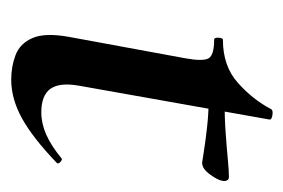

<svg xmlns="http://www.w3.org/2000/svg" viewBox="-104 -402 518 351"><g transform="rotate(90 155.5 -227.0)"><path d="M126 12Q102 12 81 4Q60 -4 50 -27Q40 -50 48 -94L87 -306Q93 -339 87 -349Q81 -359 53 -359Q49 -359 49.5 -367Q50 -375 53 -375Q101 -375 131.5 -402Q162 -429 180 -463Q182 -467 191 -465.5Q200 -464 199 -460L137 -111Q131 -76 143 -59.5Q155 -43 186 -43Q206 -43 226.5 -52Q247 -61 270 -80Q272 -82 276.5 -78Q281 -74 278 -71Q232 -27 196.5 -7.5Q161 12 126 12ZM278 -337Q277 -337 258.5 -340Q240 -343 213.5 -346Q187 -349 159 -349L161 -378Q195 -378 223 -380Q251 -382 272 -384Q293 -386 304 -386Q309 -386 310.5 -382Q312 -378 311 -374Q310 -366 299.5 -351.5Q289 -337 278 -337Z"/></g></svg>

Font: Cormorant Garamond Light
Style: Bold Italic
Weight: 700
Italic angle: -10°
Version: Version 4.001